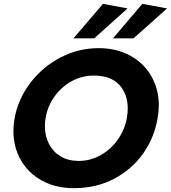

<svg xmlns="http://www.w3.org/2000/svg" viewBox="-20 -967 891 1001"><path d="M801 -347Q808 -389 808 -417Q808 -502 769 -570Q730 -638 658.5 -677Q587 -716 494 -716Q389 -716 295 -667Q201 -618 137.5 -534Q74 -450 56 -350Q50 -317 50 -284Q50 -200 89 -132Q128 -64 199.5 -25Q271 14 365 14Q483 14 576 -35.5Q669 -85 726.5 -167Q784 -249 801 -347ZM646 -401Q646 -378 641 -350Q630 -290 594 -239Q558 -188 504.5 -158Q451 -128 390 -128Q336 -128 296.5 -151.5Q257 -175 235.5 -216.5Q214 -258 214 -309Q214 -333 218 -353Q228 -413 264 -463.5Q300 -514 353.5 -543.5Q407 -573 468 -573Q557 -573 601.5 -525Q646 -477 646 -401ZM645 -923 517 -947 363 -767H471ZM851 -923 722 -947 569 -767H676Z"/></svg>

Font: Geom Bold
Style: Bold Italic
Weight: 700
Italic angle: -10°
Version: Version 1.102